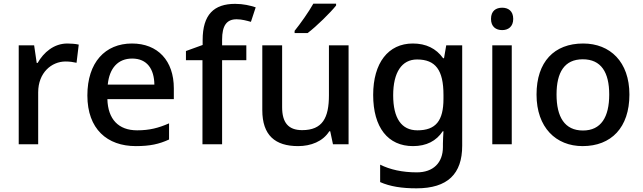

<svg xmlns="http://www.w3.org/2000/svg" viewBox="-20 -786 3501 1046"><path d="M347 -549C274 -549 218 -501 185 -443H180L166 -539H82V0H188V-283C188 -390 261 -451 337 -451C359 -451 380 -448 397 -444L409 -543C392 -547 367 -549 347 -549Z M699 -549C553 -549 456 -446 456 -266C456 -83 564 10 720 10C797 10 847 -1 901 -26V-114C844 -89 795 -76 727 -76C625 -76 568 -137 565 -246H927V-305C927 -455 840 -549 699 -549ZM700 -467C782 -467 820 -409 821 -325H567C576 -415 623 -467 700 -467Z M1322 -458V-539H1190V-570C1190 -647 1215 -681 1269 -681C1298 -681 1325 -673 1347 -667L1373 -746C1343 -756 1305 -765 1261 -765C1146 -765 1084 -707 1084 -568V-541L993 -508V-458H1083V0H1190V-458Z M1811 -756V-766H1687C1662 -721 1615 -655 1585 -618V-606H1656C1704 -642 1782 -719 1811 -756ZM1879 -539H1772V-267C1772 -144 1737 -77 1626 -77C1551 -77 1517 -118 1517 -202V-539H1409V-186C1409 -49 1479 10 1604 10C1673 10 1739 -15 1774 -71H1779L1794 0H1879Z M2229 -549C2095 -549 2013 -443 2013 -269C2013 -91 2094 10 2230 10C2303 10 2357 -18 2392 -71H2396C2395 -56 2393 -20 2393 -4V15C2393 101 2340 153 2251 153C2172 153 2105 138 2051 111V206C2105 230 2169 240 2249 240C2419 240 2498 161 2498 8V-539H2411L2399 -469H2394C2356 -522 2301 -549 2229 -549ZM2252 -462C2353 -462 2396 -404 2396 -269V-248C2396 -128 2354 -76 2254 -76C2167 -76 2122 -142 2122 -267C2122 -392 2169 -462 2252 -462Z M2716 -744C2682 -744 2655 -727 2655 -683C2655 -640 2682 -622 2716 -622C2748 -622 2776 -640 2776 -683C2776 -727 2748 -744 2716 -744ZM2768 -539H2662V0H2768Z M3409 -271C3409 -449 3304 -549 3157 -549C2999 -549 2903 -449 2903 -271C2903 -91 3009 10 3154 10C3310 10 3409 -91 3409 -271ZM3012 -271C3012 -392 3055 -463 3155 -463C3255 -463 3299 -392 3299 -271C3299 -149 3255 -75 3156 -75C3056 -75 3012 -149 3012 -271Z"/></svg>

Font: Noto Sans Georgian Medium
Style: Regular
Weight: 500
Designer: Monotype Design Team, Akaki Razmadze
Foundry: Google LLC
Version: Version 2.005